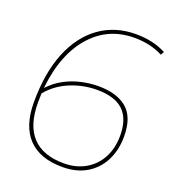

<svg xmlns="http://www.w3.org/2000/svg" viewBox="-132 -810 828 921"><g transform="rotate(20 282.0 -350.0)"><path d="M290 10Q175 10 115.5 -52.5Q56 -115 56 -236Q56 -385 99 -491Q142 -597 221 -653.5Q300 -710 406 -710Q449 -710 487.5 -701.5Q526 -693 560 -675L550 -658Q487 -691 405 -691Q274 -691 189 -598Q144 -550 115.5 -478.5Q87 -407 78 -316Q109 -350 149.5 -372Q190 -394 235 -404Q280 -414 321 -414Q416 -414 467.5 -370.5Q519 -327 519 -229Q519 -158 491 -104Q463 -50 412 -20Q361 10 290 10ZM75 -241Q75 -125 129.5 -67Q184 -9 290 -9Q353 -9 400.5 -36.5Q448 -64 474 -113Q500 -162 500 -227Q500 -311 456.5 -353Q413 -395 321 -395Q251 -395 185.5 -368Q120 -341 76 -288Q75 -265 75 -241Z"/></g></svg>

Font: Georama Thin
Style: Italic
Weight: 100
Italic angle: -9°
Designer: Jean-Baptiste Levee
Foundry: Production Type
Version: Version 1.000